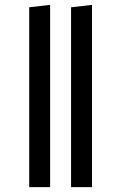

<svg xmlns="http://www.w3.org/2000/svg" viewBox="-20 -769 498 789"><path d="M186 0H100V-739L186 -749ZM358 0H272V-739L358 -749Z"/></svg>

Font: FiraGO
Style: Regular
Weight: 400
Designer: bBox Type
Foundry: bBox Type GmbH
Version: Version 1.001;April 20, 2020;FontCreator 12.0.0.2555 64-bit